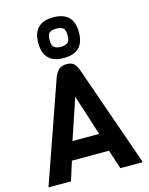

<svg xmlns="http://www.w3.org/2000/svg" viewBox="-145 -1105 928 1195"><g transform="rotate(-15 319.0 -507.5)"><path d="M623 0H478L438 -123H199L160 0H15L243 -652Q258 -686 276.5 -699Q295 -712 322 -712Q349 -712 365.5 -700Q382 -688 395 -652ZM406 -240 322 -502 234 -240ZM317 -1015Q448 -1015 448 -884Q448 -753 317 -753Q186 -753 186 -884Q186 -1015 317 -1015ZM360 -836.5Q375 -848 375 -884Q375 -920 360.5 -931Q346 -942 317 -942Q288 -942 273.5 -931Q259 -920 259 -884Q259 -848 274 -836.5Q289 -825 317 -825Q345 -825 360 -836.5Z"/></g></svg>

Font: Viga
Style: Regular
Weight: 400
Designer: Oscar Yáñez
Foundry: Fontstage
Version: Version 1.001